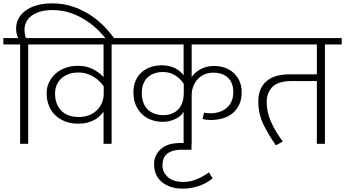

<svg xmlns="http://www.w3.org/2000/svg" viewBox="-30 -857 2056 1144"><path d="M90 -592H-10V-630H79Q72 -640 69 -656.5Q66 -673 66 -687Q66 -719 80.5 -746.5Q95 -774 122.5 -794Q150 -814 189.5 -825.5Q229 -837 279 -837Q352 -837 412 -815Q472 -793 518.5 -760.5Q565 -728 599 -691Q633 -654 655 -623L660 -616L627 -594L621 -602Q596 -635 562.5 -669.5Q529 -704 486.5 -732.5Q444 -761 393 -779Q342 -797 282 -797Q240 -797 208.5 -787.5Q177 -778 156.5 -762Q136 -746 126 -725Q116 -704 116 -681Q116 -669 118 -655Q120 -641 125 -630H238V-592H138V0H90Z M434 -465Q486 -465 525.5 -444Q565 -423 587 -397V-592H198V-630H735V-592H635V0H587V-192Q579 -180 566 -167Q553 -154 534.5 -143.5Q516 -133 491.5 -126.5Q467 -120 436 -120Q395 -120 361 -132.5Q327 -145 301.5 -168.5Q276 -192 262 -225.5Q248 -259 248 -302Q248 -338 262.5 -367.5Q277 -397 302 -419Q327 -441 361 -453Q395 -465 434 -465ZM588 -343Q578 -357 563.5 -371.5Q549 -386 530 -398Q511 -410 488 -417.5Q465 -425 437 -425Q375 -425 336.5 -390.5Q298 -356 298 -299Q298 -238 334 -199Q370 -160 439 -160Q472 -160 499 -170Q526 -180 546 -199Q566 -218 577 -243.5Q588 -269 588 -301Z M1065 -357Q1046 -387 1014.5 -407.5Q983 -428 941 -428Q915 -428 892 -420.5Q869 -413 852 -398Q835 -383 825 -359.5Q815 -336 815 -304Q815 -240 849.5 -205.5Q884 -171 944 -171Q998 -171 1031.5 -204.5Q1065 -238 1065 -307ZM1112 0H1064V-191Q1050 -165 1014.5 -148Q979 -131 941 -131Q906 -131 874 -142Q842 -153 818 -175Q794 -197 779.5 -230Q765 -263 765 -307Q765 -346 778 -376Q791 -406 814 -426.5Q837 -447 868 -457.5Q899 -468 934 -468Q972 -468 1006 -454Q1040 -440 1064 -408V-592H715V-630H1469V-592H1112V-397Q1126 -422 1162 -443Q1198 -464 1246 -464Q1278 -464 1308 -454Q1338 -444 1360.5 -424Q1383 -404 1396.5 -375Q1410 -346 1410 -308Q1410 -264 1395 -233Q1380 -202 1355 -181.5Q1330 -161 1296 -151.5Q1262 -142 1225 -142Q1214 -142 1199.5 -143.5Q1185 -145 1177 -149L1186 -186Q1194 -184 1204 -183Q1214 -182 1223 -182Q1251 -182 1275.5 -189.5Q1300 -197 1319 -212.5Q1338 -228 1349 -252Q1360 -276 1360 -309Q1360 -364 1328 -394Q1296 -424 1240 -424Q1213 -424 1190 -414.5Q1167 -405 1149.5 -387Q1132 -369 1122 -343.5Q1112 -318 1112 -286Z M1111 -5V35H1057Q1021 35 998 42.5Q975 50 961.5 63Q948 76 943 93Q938 110 938 128Q938 168 969.5 197.5Q1001 227 1062 227Q1104 227 1143.5 210.5Q1183 194 1215 170L1237 206Q1195 239 1149 253Q1103 267 1060 267Q982 267 935 228Q888 189 888 121Q888 68 928 31.5Q968 -5 1045 -5Z M1709 -374Q1627 -374 1593 -339Q1559 -304 1559 -247Q1559 -190 1584.5 -132Q1610 -74 1655 -14L1614 9Q1569 -54 1539 -117Q1509 -180 1509 -252Q1509 -331 1557 -372.5Q1605 -414 1694 -414H1858V-592H1449V-630H2006V-592H1906V0H1858V-374Z"/></svg>

Font: Ek Mukta ExtraLight
Style: Regular
Weight: 275
Designer: Girish Dalvi and Yashodeep Gholap
Foundry: Ek Type
Version: Version 2.538;PS 1.002;hotconv 16.6.51;makeotf.lib2.5.65220;